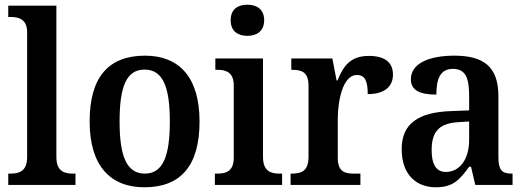

<svg xmlns="http://www.w3.org/2000/svg" viewBox="-20 -784 2226 814"><path d="M15 0H300V-48H288C253 -48 219 -58 219 -118V-760H15V-712H26C57 -712 95 -704 95 -648V-118C95 -58 61 -48 26 -48H15Z M592 10C746 10 826 -81 826 -269C826 -457 739 -548 595 -548C440 -548 360 -457 360 -269C360 -81 448 10 592 10ZM594 -48C516 -48 487 -124 487 -269C487 -415 515 -489 593 -489C671 -489 700 -415 700 -269C700 -124 672 -48 594 -48Z M1029 -632C1067 -632 1100 -651 1100 -698C1100 -746 1067 -764 1029 -764C989 -764 958 -746 958 -698C958 -651 989 -632 1029 -632ZM891 0H1176V-48H1164C1129 -48 1095 -58 1095 -118V-536H893V-488H903C937 -488 971 -478 971 -422V-115C971 -57 937 -48 902 -48H891Z M1212 0H1508V-48H1480C1442 -48 1412 -56 1412 -115V-280C1412 -350 1431 -466 1493 -466C1528 -466 1539 -440 1539 -385C1609 -385 1646 -416 1646 -468C1646 -517 1614 -547 1544 -547C1467 -547 1436 -506 1411 -443H1407L1389 -536H1215V-488H1218C1259 -488 1288 -479 1288 -420V-120C1288 -57 1257 -48 1215 -48H1212Z M1828 10C1901 10 1929 -22 1969 -77H1977L1995 0H2153V-48H2149C2107 -48 2093 -64 2093 -119V-376C2093 -502 2030 -548 1906 -548C1803 -548 1722 -517 1722 -448C1722 -402 1758 -383 1830 -383C1830 -447 1845 -492 1900 -492C1959 -492 1969 -445 1969 -373V-316L1892 -313C1752 -308 1683 -259 1683 -152C1683 -41 1747 10 1828 10ZM1870 -55C1829 -55 1810 -88 1810 -147C1810 -222 1838 -261 1922 -266L1969 -269V-191C1969 -110 1930 -55 1870 -55Z"/></svg>

Font: Noto Serif Armenian SemiCondensed SemiBold
Style: Regular
Weight: 600
Width: 4
Designer: Monotype Design Team
Foundry: Monotype Imaging Inc.
Version: Version 2.008